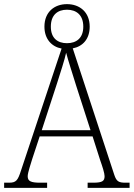

<svg xmlns="http://www.w3.org/2000/svg" viewBox="-22 -909 647 929"><path d="M-2 0H206V-25H173C128 -25 112 -32 112 -56C112 -74 128 -119 134 -140L170 -249H426L463 -133C473 -105 484 -71 484 -57C484 -34 475 -25 429 -25H402V0H605V-25H587C553 -25 542 -30 531 -63L330 -675C378 -684 412 -720 412 -780C412 -851 363 -889 302 -889C241 -889 193 -851 193 -780C193 -720 228 -683 276 -674L80 -85C64 -35 56 -25 21 -25H-2ZM302 -700C257 -700 224 -724 224 -780C224 -837 257 -862 302 -862C347 -862 381 -837 381 -780C381 -724 347 -700 302 -700ZM180 -279 254 -506C270 -557 291 -620 298 -654C308 -615 328 -555 347 -493L416 -279Z"/></svg>

Font: Noto Serif Thai SemiCondensed ExtraLight
Style: Regular
Weight: 200
Width: 4
Designer: Monotype Design Team
Foundry: Monotype Imaging Inc.
Version: Version 2.002